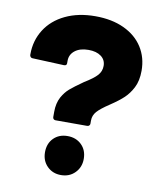

<svg xmlns="http://www.w3.org/2000/svg" viewBox="-81 -775 705 844"><g transform="rotate(10 271.5 -353.0)"><path d="M171 -241V-265Q171 -303 186 -331Q200 -356 218.5 -372Q237 -388 277 -416Q318 -441 334 -459Q350 -477 350 -501Q350 -528 329 -543.5Q308 -559 273 -559Q235 -559 212.5 -541.5Q190 -524 190 -496V-485Q190 -474 178 -474L36 -480Q31 -480 27.5 -484Q24 -488 24 -493V-496Q24 -557 55 -606Q86 -655 143.5 -682.5Q201 -710 277 -710Q351 -710 405.5 -684.5Q460 -659 489 -613.5Q518 -568 518 -509Q518 -464 502 -433Q487 -404 466 -384Q445 -364 406 -338Q368 -313 352.5 -295.5Q337 -278 337 -255V-241Q337 -236 333.5 -232.5Q330 -229 325 -229H183Q178 -229 174.5 -232.5Q171 -236 171 -241ZM248 -170Q286 -170 310.5 -146Q335 -122 335 -83Q335 -46 310.5 -21Q286 4 248 4Q211 4 186.5 -20.5Q162 -45 162 -83Q162 -122 186 -146Q210 -170 248 -170Z"/></g></svg>

Font: Barlow GEO ExtraBold
Style: Regular
Weight: 800
Designer: Jeremy Tribby
Foundry: Tribby Type
Version: Version 1.408